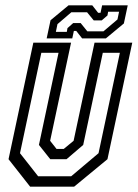

<svg xmlns="http://www.w3.org/2000/svg" viewBox="-20 -700 516 720"><path d="M93 0 12 -103 105 -540H246.5L168 -172L192 -141.5H219L256 -172L334.5 -540H476L383 -103L258 0ZM123 -39H247L349.5 -125.5L429.5 -502H365.5L292 -156.5L229.5 -103H168.5L126 -156.5L199.5 -502H135L55 -125.5ZM155 -556 169.5 -624 237 -680H326L348 -652H357L363 -680H459L444.5 -612L377 -556H288L266 -584H257L251 -556ZM189.5 -580.5H230.5L233 -594.5L254.5 -613.5H282.5L307.5 -582.5H368L420.5 -627L426.5 -656H385.5L383 -642L361.5 -623.5H331.5L306.5 -654H247.5L195.5 -609.5Z"/></svg>

Font: Tourney Condensed Regular
Style: Italic
Weight: 400
Width: 3
Italic angle: -12°
Designer: Tyler Finck
Foundry: Etcetera Type Co
Version: Version 1.010; ttfautohint (v1.8.3)